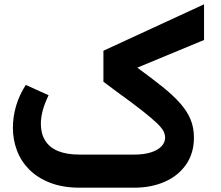

<svg xmlns="http://www.w3.org/2000/svg" viewBox="-20 -873 1026 893"><path d="M541 -154V0H352Q272 0 213 -23Q154 -46 115.5 -85Q77 -124 58.5 -174Q40 -224 40 -279Q40 -330 55 -381Q70 -432 100 -478L206 -430Q188 -393 179 -360Q170 -327 170 -297Q170 -252 190 -219.5Q210 -187 250 -170.5Q290 -154 350 -154ZM430 0Q420 0 415 -21.5Q410 -43 410 -78Q410 -113 415 -133.5Q420 -154 430 -154ZM430 0V-154H604Q650 -154 682.5 -164.5Q715 -175 731.5 -193Q748 -211 748 -233Q748 -247 740.5 -262.5Q733 -278 709.5 -300.5Q686 -323 641 -358.5Q596 -394 521 -448L461 -493L545 -613L615 -561Q685 -510 735.5 -469.5Q786 -429 818.5 -392Q851 -355 866.5 -317Q882 -279 882 -233Q882 -161 846 -108.5Q810 -56 747 -28Q684 0 604 0ZM461 -493V-637L929 -853V-687Z"/></svg>

Font: Alexandria SemiBold
Style: Regular
Weight: 600
Designer: Mohamed Gaber
Foundry: Kief Type Foundry
Version: Version 5.100